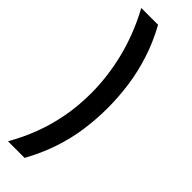

<svg xmlns="http://www.w3.org/2000/svg" viewBox="-274 -696 824 824"><g transform="rotate(45 138.5 -283.5)"><path d="M8 -688H110Q147 -621 169 -553Q191 -485 200.5 -417Q210 -349 210 -282Q210 -215 200.5 -147.5Q191 -80 168.5 -13Q146 54 109 121H8Q41 64 65 1Q89 -62 102 -131.5Q115 -201 115 -276Q115 -324 109 -374.5Q103 -425 90.5 -476.5Q78 -528 57.5 -581.5Q37 -635 8 -688Z"/></g></svg>

Font: Bricolage Grotesque 16pt
Style: Regular
Weight: 400
Version: Version 1.001;gftools[0.9.33.dev8+g029e19f]